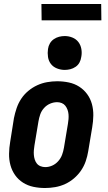

<svg xmlns="http://www.w3.org/2000/svg" viewBox="-20 -936 540 964"><path d="M206 8Q176 8 147.5 2Q119 -4 95.5 -19Q72 -34 56 -56.5Q40 -79 32.5 -106.5Q25 -134 25.5 -164Q26 -194 31 -223L50 -343Q55 -368 63.5 -393Q72 -418 86.5 -440Q101 -462 122 -479.5Q143 -497 167 -508Q191 -519 216.5 -523.5Q242 -528 267 -528Q297 -528 325.5 -522Q354 -516 377.5 -501Q401 -486 417.5 -463.5Q434 -441 441.5 -413.5Q449 -386 448.5 -356Q448 -326 443 -297L423 -177Q419 -152 410.5 -127Q402 -102 387 -80Q372 -58 351.5 -40.5Q331 -23 307 -12Q283 -1 257 3.5Q231 8 206 8ZM207 -97Q225 -97 242 -104.5Q259 -112 272 -126.5Q285 -141 291.5 -158.5Q298 -176 301 -194L321 -314Q323 -326 324 -338Q325 -350 324 -362Q323 -374 319 -385Q315 -396 308 -405Q301 -414 290 -418.5Q279 -423 267 -423Q249 -423 231.5 -415.5Q214 -408 201 -393.5Q188 -379 182 -361.5Q176 -344 173 -326L153 -206Q151 -194 150 -182Q149 -170 150 -158Q151 -146 154.5 -135Q158 -124 165 -115Q172 -106 183.5 -101.5Q195 -97 207 -97ZM305 -585Q285 -585 266 -592.5Q247 -600 235.5 -615Q224 -630 221 -650Q218 -670 221 -690Q223 -705 230.5 -718Q238 -731 250.5 -739.5Q263 -748 277 -751.5Q291 -755 305 -755Q325 -755 343.5 -747.5Q362 -740 373.5 -725Q385 -710 388.5 -690Q392 -670 388 -650Q386 -635 379 -622Q372 -609 359.5 -600.5Q347 -592 333 -588.5Q319 -585 305 -585ZM189 -834 188 -916H488L489 -834Z"/></svg>

Font: Iosevka Term Curly Extrabold
Style: Italic
Weight: 800
Italic angle: -9°
Designer: Belleve Invis
Foundry: Belleve Invis
Version: Version 32.3.0